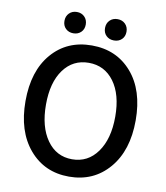

<svg xmlns="http://www.w3.org/2000/svg" viewBox="-99 -1006 952 1100"><g transform="rotate(10 377.0 -455.5)"><path d="M609 -91Q520 13 377 13Q234 13 145.5 -91Q57 -195 57 -370.5Q57 -546 145 -648Q233 -750 377 -750Q521 -750 609.5 -648Q698 -546 698 -370.5Q698 -195 609 -91ZM230.5 -165Q285 -88 377 -88Q469 -88 524 -165Q579 -242 579 -371Q579 -500 524 -574.5Q469 -649 377 -649Q285 -649 230.5 -574.5Q176 -500 176 -371Q176 -242 230.5 -165ZM303.5 -817Q286 -800 259 -800Q232 -800 214.5 -817Q197 -834 197 -861.5Q197 -889 214.5 -906.5Q232 -924 259 -924Q286 -924 303.5 -906.5Q321 -889 321 -861.5Q321 -834 303.5 -817ZM558 -861.5Q558 -834 540.5 -817Q523 -800 495.5 -800Q468 -800 450.5 -817Q433 -834 433 -861.5Q433 -889 450.5 -906.5Q468 -924 495.5 -924Q523 -924 540.5 -906.5Q558 -889 558 -861.5Z"/></g></svg>

Font: Swei Half Moon CJK TC
Style: Medium
Weight: 500
Version: Version 2.125